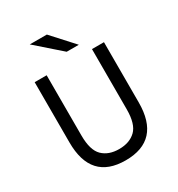

<svg xmlns="http://www.w3.org/2000/svg" viewBox="-214 -1058 1118 1207"><g transform="rotate(-30 344.5 -454.5)"><path d="M363 -765 185 -921H309L451 -765ZM344 12Q93 12 93 -263V-700H180V-263Q180 -156 224 -113Q268 -70 344 -70Q420 -70 464.5 -113Q509 -156 509 -263V-700H596V-263Q596 12 344 12Z"/></g></svg>

Font: Overpass
Style: Regular
Weight: 400
Designer: Delve Withrington, Thomas Jockin
Foundry: Delve Fonts
Version: Version 3.000;DELV;Overpass